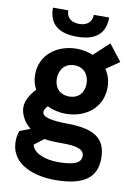

<svg xmlns="http://www.w3.org/2000/svg" viewBox="-99 -751 715 1036"><g transform="rotate(10 259.0 -233.0)"><path d="M259 -558C361 -558 413 -601 413 -690H329C329 -649 300 -628 259 -628C220 -628 189 -647 189 -690H105C105 -605 152 -558 259 -558ZM274 -233C221 -233 192 -269 192 -317C192 -365 221 -404 274 -404C326 -404 355 -365 355 -317C355 -269 326 -233 274 -233ZM275 224C434 224 503 172 503 66C503 -44 438 -86 289 -87C194 -88 152 -101 152 -127C152 -137 159 -149 170 -161C198 -147 234 -138 272 -138C380 -138 470 -205 470 -316C470 -355 460 -385 441 -414L514 -464L444 -554L360 -476C336 -486 304 -494 272 -494C162 -494 73 -426 73 -319C73 -288 79 -264 93 -238C65 -209 41 -172 41 -132C41 -104 58 -56 100 -25L42 -3C42 0 32 19 32 54C32 189 176 224 275 224ZM276 126C201 126 138 98 131 56L183 16C210 21 236 22 285 22C367 22 402 37 402 71C402 109 364 126 276 126Z"/></g></svg>

Font: FREAK Grotesk
Style: Bold
Weight: 700
Designer: La Scuola Open Source
Foundry: La Scuola Open Source
Version: Version 1.000;PS 1.0;hotconv 1.0.72;makeotf.lib2.5.5900